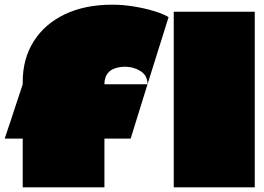

<svg xmlns="http://www.w3.org/2000/svg" viewBox="-23 -800 1128 820"><path d="M457 -780Q340 -780 254 -739Q168 -698 121 -623.5Q74 -549 74 -450V-440Q61 -402 48.5 -363Q36 -324 23 -285.5Q10 -247 -3 -208H73Q74 -208 74 -208Q74 -208 74 -207Q74 -167 74 -135.5Q74 -104 74 -72Q74 -40 74 0H423Q423 -40 423 -72Q423 -104 423 -135.5Q423 -167 423 -207Q423 -208 423 -208Q423 -208 424 -208H535L607 -440H424Q424 -440 423.5 -440Q423 -440 423 -440.5Q423 -441 423 -441Q423 -456 427 -468Q431 -480 438.5 -489Q446 -498 457 -503.5Q468 -509 482 -512Q496 -515 512 -515Q547 -515 577 -496.5Q607 -478 607 -440L697 -727Q674 -741 634 -753Q594 -765 547.5 -772.5Q501 -780 457 -780ZM719 0Q719 -80 719 -159.5Q719 -239 719 -318.5Q719 -398 719 -477Q719 -545 719 -613.5Q719 -682 719 -750H1065Q1065 -708 1065 -666.5Q1065 -625 1065 -583Q1065 -438 1065 -292Q1065 -146 1065 0Z"/></svg>

Font: Climate Crisis
Style: Regular
Weight: 400
Version: Version 1.003